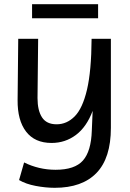

<svg xmlns="http://www.w3.org/2000/svg" viewBox="-20 -686 620 916"><path d="M241 210Q198 210 150.5 201Q103 192 71 173L95 89Q129 106 167 115Q205 124 245 124Q337 124 376 79.5Q415 35 418 -63L422 -157Q393 -80 342 -42Q291 -4 226 -4Q146 -4 104.5 -58Q63 -112 64 -209L67 -501H162L159 -218Q159 -159 180.5 -126Q202 -93 250 -93Q299 -93 336.5 -131Q374 -169 395 -258Q416 -347 417 -501H509V-76Q509 68 440.5 139Q372 210 241 210ZM133 -666H448V-599H133Z"/></svg>

Font: Livvic Medium
Style: Regular
Weight: 500
Designer: Jacques Le Bailly, Baron von Fonthausen
Version: Version 1.001; ttfautohint (v1.8.2)